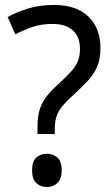

<svg xmlns="http://www.w3.org/2000/svg" viewBox="-20 -744 451 778"><path d="M132 -228Q132 -266 139 -293.5Q146 -321 163.5 -346Q181 -371 211 -398Q247 -431 267 -453Q287 -475 295.5 -496Q304 -517 304 -547Q304 -595 275 -621Q246 -647 193 -647Q147 -647 111 -634.5Q75 -622 42 -605L11 -675Q49 -696 95.5 -710Q142 -724 199 -724Q289 -724 338 -677Q387 -630 387 -549Q387 -504 373 -472.5Q359 -441 334.5 -415Q310 -389 276 -358Q245 -330 229 -309Q213 -288 207.5 -267.5Q202 -247 202 -218V-201H132ZM110 -54Q110 -91 127.5 -106Q145 -121 171 -121Q194 -121 212 -106Q230 -91 230 -54Q230 -18 212 -2Q194 14 171 14Q145 14 127.5 -2Q110 -18 110 -54Z"/></svg>

Font: Noto Sans Display
Style: Regular
Weight: 400
Designer: Monotype Design Team
Foundry: Monotype Imaging Inc.
Version: Version 2.003